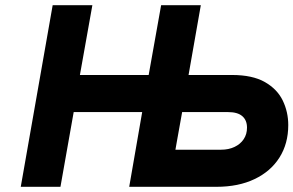

<svg xmlns="http://www.w3.org/2000/svg" viewBox="-20 -720 1131 740"><path d="M60 0 183 -700H336L288 -431H553L601 -700H754L631 0H478L528 -288H264L213 0ZM478 0 601 -700H754L706 -431H874Q953 -431 1000.8 -403.8Q1048.5 -376.5 1069.8 -332.5Q1091 -288.5 1091 -238Q1091 -166.5 1057.2 -113Q1023.5 -59.5 961.2 -29.8Q899 0 814 0ZM656 -143H832Q861.5 -143 884 -153.8Q906.5 -164.5 919.2 -183.5Q932 -202.5 932 -228Q932 -256.5 914 -272.2Q896 -288 859 -288H682Z"/></svg>

Font: Overpass Black
Style: Italic
Weight: 900
Italic angle: -10°
Designer: Delve Withrington, Dave Bailey, Thomas Jockin
Foundry: Delve Fonts LLC
Version: Version 4.000